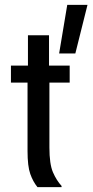

<svg xmlns="http://www.w3.org/2000/svg" viewBox="-20 -770 382 790"><path d="M134.2 0Q115.8 -22.5 104.6 -54.2Q93.3 -85.8 93.3 -149.2V-430H25V-500H95V-625H181.7V-500H266.7V-430H183.3V-163.3Q183.3 -95 197.9 -61.2Q212.5 -27.5 233.3 -5V0ZM223.3 -550 256.7 -750H340L290 -550Z"/></svg>

Font: Familjen Grotesk GF
Style: Regular
Weight: 400
Designer: Anders Wikstroem, Jonas Baeckman, Matilda Gysing, Kristian Moeller
Foundry: Familjen STHLM AB
Version: Version 2.000; Beta; Release 4; Build 6